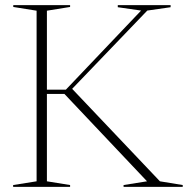

<svg xmlns="http://www.w3.org/2000/svg" viewBox="-20 -725 729 745"><path d="M600.5 -21.5 689 -7V0H459.5V-7L550.5 -21.5L230 -360.5H150.5V-377H235.5L527.5 -684L437 -697V-705H642V-697L551.5 -684L240.5 -360L256 -384.5ZM162 -683.5V-21.5L252 -7V0H31V-7L122 -21.5V-683.5L31.5 -698V-705H252V-698Z"/></svg>

Font: Newsreader 60pt ExtraLight
Style: Regular
Weight: 250
Designer: Hugues Gentile
Foundry: Production Type
Version: Version 1.003